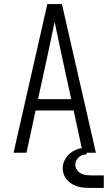

<svg xmlns="http://www.w3.org/2000/svg" viewBox="-20 -755 540 949"><path d="M47 0H111L156 -209H344L389 0H454L286 -735H214ZM168 -265 217 -490Q225 -529 233.5 -568.5Q242 -608 250 -647Q258 -608 266.5 -568.5Q275 -529 283 -490L332 -265ZM433 174H493V112H433Q420 112 406 110.5Q392 109 380 102.5Q368 96 360 84Q352 72 352 59Q352 48 357 38.5Q362 29 369.5 22Q377 15 387.5 11.5Q398 8 408 8V-25Q387 -25 366 -18.5Q345 -12 328 1.5Q311 15 300.5 35Q290 55 290 76Q290 93 296 108.5Q302 124 313 136Q324 148 338.5 156Q353 164 368.5 168Q384 172 400.5 173Q417 174 433 174Z"/></svg>

Font: Iosevka SS09 Light
Style: Regular
Weight: 300
Monospace: yes
Designer: Belleve Invis
Foundry: Belleve Invis
Version: Version 5.2.1; ttfautohint (v1.8.3)